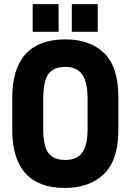

<svg xmlns="http://www.w3.org/2000/svg" viewBox="-20 -903 640 941"><path d="M267.1 -882.8V-747.1H140.1V-882.8ZM459 -882.8V-747.1H332V-882.8ZM40 -424.8Q40 -566.4 105.7 -638.2Q171.4 -710 300.8 -710Q420.4 -710 490.2 -643.1Q560.1 -576.2 560.1 -424.8V-267.1Q560.1 -116.7 487.8 -48.8Q418 18.1 296.9 18.1Q169.4 18.1 104.7 -53.7Q40 -125.5 40 -267.1ZM381.8 -153.8Q409.2 -188.5 409.2 -269V-418Q409.2 -502.4 381.8 -540Q354 -575.2 300.8 -575.2Q243.2 -575.2 217.8 -541Q191.9 -504.9 191.9 -418V-269Q191.9 -186.5 217.8 -151.9Q243.2 -119.1 300.8 -119.1Q356.9 -119.1 381.8 -153.8Z"/></svg>

Font: D-DIN-PRO Heavy
Style: Bold
Weight: 900
Designer: Charles Nix
Foundry: CyberFei
Version: Version 1.000;hotconv 1.0.109;makeotfexe 2.5.65596